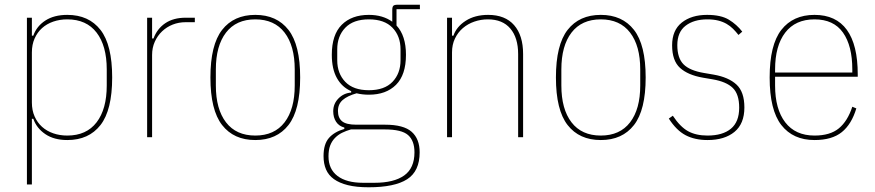

<svg xmlns="http://www.w3.org/2000/svg" viewBox="-20 -581 3705 813"><path d="M94 -506H115V-430H121Q135 -470 172 -494Q209 -518 265 -518Q356 -518 405.5 -454.5Q455 -391 455 -253Q455 -115 405.5 -51.5Q356 12 265 12Q209 12 172 -13Q135 -38 121 -78H115V200H94ZM265 -7Q346 -7 389 -63Q432 -119 432 -219V-287Q432 -387 389 -443Q346 -499 265 -499Q233 -499 205.5 -489.5Q178 -480 158 -462Q138 -444 126.5 -418Q115 -392 115 -359V-147Q115 -114 126.5 -88Q138 -62 158 -44Q178 -26 205.5 -16.5Q233 -7 265 -7Z M603 0V-506H624V-418H630Q645 -459 679.5 -482.5Q714 -506 766 -506H805V-487H766Q737 -487 711.5 -477Q686 -467 666.5 -448.5Q647 -430 635.5 -404.5Q624 -379 624 -348V0Z M1061 12Q970 12 920.5 -51.5Q871 -115 871 -253Q871 -391 920.5 -454.5Q970 -518 1061 -518Q1152 -518 1201.5 -454.5Q1251 -391 1251 -253Q1251 -115 1201.5 -51.5Q1152 12 1061 12ZM1061 -7Q1142 -7 1185 -63Q1228 -119 1228 -219V-287Q1228 -387 1185 -443Q1142 -499 1061 -499Q980 -499 937 -443Q894 -387 894 -287V-219Q894 -119 937 -63Q980 -7 1061 -7Z M1757 64Q1757 144 1704 178Q1651 212 1541 212Q1489 212 1453 203Q1417 194 1394 177.5Q1371 161 1360.5 136.5Q1350 112 1350 80Q1350 29 1373 3Q1396 -23 1438 -35V-41Q1415 -47 1403 -65.5Q1391 -84 1391 -110Q1391 -142 1413.5 -164.5Q1436 -187 1467 -189V-195Q1428 -212 1406.5 -250.5Q1385 -289 1385 -349Q1385 -434 1427 -476Q1469 -518 1542 -518Q1601 -518 1641 -489V-538Q1641 -552 1645.5 -556.5Q1650 -561 1664 -561H1758V-542H1659V-473Q1699 -430 1699 -349Q1699 -264 1657 -222Q1615 -180 1542 -180Q1514 -180 1490 -186Q1451 -175 1431 -157.5Q1411 -140 1411 -111Q1411 -82 1428.5 -67.5Q1446 -53 1489 -53H1611Q1689 -53 1723 -23Q1757 7 1757 64ZM1735 64Q1735 15 1708 -9Q1681 -33 1609 -33H1466Q1445 -27 1428 -18.5Q1411 -10 1398 3.5Q1385 17 1378 35.5Q1371 54 1371 81Q1371 135 1409 164Q1447 193 1517 193H1566Q1648 193 1691.5 162Q1735 131 1735 64ZM1542 -199Q1608 -199 1642 -234.5Q1676 -270 1676 -326V-372Q1676 -428 1642 -463.5Q1608 -499 1542 -499Q1476 -499 1442 -463.5Q1408 -428 1408 -372V-326Q1408 -270 1442 -234.5Q1476 -199 1542 -199Z M1873 0V-506H1894V-430H1900Q1913 -468 1952 -493Q1991 -518 2047 -518Q2119 -518 2157 -474.5Q2195 -431 2195 -352V0H2174V-352Q2174 -421 2141 -460Q2108 -499 2046 -499Q2016 -499 1988.5 -489.5Q1961 -480 1940 -462Q1919 -444 1906.5 -418Q1894 -392 1894 -359V0Z M2524 12Q2433 12 2383.5 -51.5Q2334 -115 2334 -253Q2334 -391 2383.5 -454.5Q2433 -518 2524 -518Q2615 -518 2664.5 -454.5Q2714 -391 2714 -253Q2714 -115 2664.5 -51.5Q2615 12 2524 12ZM2524 -7Q2605 -7 2648 -63Q2691 -119 2691 -219V-287Q2691 -387 2648 -443Q2605 -499 2524 -499Q2443 -499 2400 -443Q2357 -387 2357 -287V-219Q2357 -119 2400 -63Q2443 -7 2524 -7Z M2976 12Q2922 12 2883 -8.5Q2844 -29 2812 -79L2829 -91Q2860 -44 2893.5 -25.5Q2927 -7 2976 -7Q3040 -7 3075 -36Q3110 -65 3110 -125Q3110 -182 3083 -208.5Q3056 -235 2998 -245L2957 -252Q2893 -263 2859.5 -293.5Q2826 -324 2826 -389Q2826 -453 2867 -485.5Q2908 -518 2974 -518Q3033 -518 3066.5 -497.5Q3100 -477 3123 -447L3107 -433Q3096 -447 3084 -459Q3072 -471 3056.5 -480Q3041 -489 3021 -494Q3001 -499 2975 -499Q2918 -499 2883 -472Q2848 -445 2848 -390Q2848 -335 2874.5 -308.5Q2901 -282 2961 -272L3002 -265Q3065 -254 3098.5 -223Q3132 -192 3132 -126Q3132 -57 3090 -22.5Q3048 12 2976 12Z M3429 12Q3338 12 3288.5 -51.5Q3239 -115 3239 -253Q3239 -391 3288.5 -454.5Q3338 -518 3429 -518Q3520 -518 3566 -454.5Q3612 -391 3612 -266V-256H3262V-219Q3262 -119 3305 -63Q3348 -7 3429 -7Q3495 -7 3532 -37.5Q3569 -68 3589 -129L3606 -122Q3586 -55 3544.5 -21.5Q3503 12 3429 12ZM3429 -499Q3348 -499 3305 -443Q3262 -387 3262 -287V-274H3589V-287Q3589 -387 3549.5 -443Q3510 -499 3429 -499Z"/></svg>

Font: IBM Plex Sans Cond Thin
Style: Regular
Weight: 100
Width: 3
Designer: Mike Abbink, Paul van der Laan, Pieter van Rosmalen
Foundry: Bold Monday
Version: Version 1.3